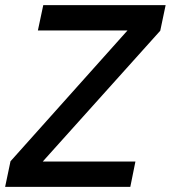

<svg xmlns="http://www.w3.org/2000/svg" viewBox="-51 -730 667 750"><path d="M-31 0 -10 -100 447 -611H97L118 -710H596L575 -610L116 -99H478L458 0Z"/></svg>

Font: Geist Medium
Style: Italic
Weight: 500
Italic angle: -12°
Designer: Basement.studio, Andrés Briganti, Mateo Zaragoza
Foundry: Basement.studio, Vercel, Andrés Briganti, Guido Ferreyra, Mateo Zaragoza
Version: Version 1.500; ttfautohint (v1.8.4.7-5d5b)